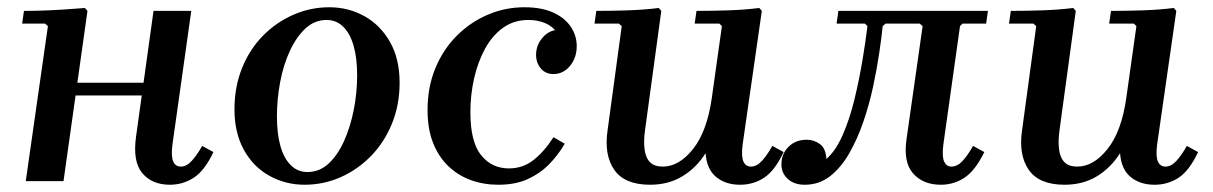

<svg xmlns="http://www.w3.org/2000/svg" viewBox="-20 -499 3341 529"><path d="M51 0 112 -427 104 -434H41L46 -469Q72 -469 101 -470Q130 -471 159 -473Q188 -475 214 -477L221 -469L155 0ZM149 -236 154 -271H446L441 -236ZM537 -97 568 -80Q544 -29 514 -9.5Q484 10 448 10Q399 10 372 -22Q345 -54 355 -124L403 -469H507L455 -100Q451 -67 457.5 -53.5Q464 -40 478 -40Q494 -40 508.5 -56Q523 -72 537 -97Z M887 -479Q940 -479 984 -454.5Q1028 -430 1054.5 -383.5Q1081 -337 1081 -271Q1081 -210 1060 -158.5Q1039 -107 1002.5 -69.5Q966 -32 919 -11Q872 10 819 10Q767 10 722.5 -14.5Q678 -39 652 -86Q626 -133 626 -198Q626 -259 646.5 -310.5Q667 -362 703.5 -399.5Q740 -437 787.5 -458Q835 -479 887 -479ZM827 -25Q860 -25 885 -48Q910 -71 927.5 -109.5Q945 -148 954.5 -195.5Q964 -243 964 -292Q964 -338 954.5 -372Q945 -406 926 -425Q907 -444 880 -444Q847 -444 822 -421Q797 -398 779 -359.5Q761 -321 752 -273.5Q743 -226 743 -178Q743 -131 752.5 -97Q762 -63 781 -44Q800 -25 827 -25Z M1353 10Q1313 10 1278 -2.5Q1243 -15 1216 -40.5Q1189 -66 1173.5 -104.5Q1158 -143 1158 -196Q1158 -259 1179.5 -311Q1201 -363 1238.5 -400.5Q1276 -438 1324 -458.5Q1372 -479 1425 -479Q1472 -479 1504 -464.5Q1536 -450 1552.5 -425.5Q1569 -401 1569 -372Q1569 -340 1550.5 -317.5Q1532 -295 1505 -295Q1483 -295 1470 -310.5Q1457 -326 1457 -348Q1457 -375 1475.5 -396Q1494 -417 1521 -417Q1544 -417 1552 -404Q1560 -391 1560 -376L1527 -368Q1527 -392 1514.5 -409.5Q1502 -427 1481.5 -435.5Q1461 -444 1436 -444Q1396 -444 1366 -422.5Q1336 -401 1316 -364Q1296 -327 1286 -282Q1276 -237 1276 -190Q1276 -108 1305.5 -71.5Q1335 -35 1382 -35Q1421 -35 1450.5 -58.5Q1480 -82 1505 -121L1536 -103Q1518 -72 1493 -46.5Q1468 -21 1434 -5.5Q1400 10 1353 10Z M2108 -97 2139 -80Q2115 -29 2085.5 -9.5Q2056 10 2019 10Q1979 10 1953 -11.5Q1927 -33 1924 -77Q1899 -37 1860.5 -13.5Q1822 10 1771 10Q1701 10 1672.5 -31Q1644 -72 1654 -140L1693 -427L1685 -434H1618L1623 -469Q1665 -469 1710 -470.5Q1755 -472 1795 -477L1802 -469L1757 -139Q1753 -110 1756 -87Q1759 -64 1771 -52Q1783 -40 1806 -40Q1851 -40 1889.5 -88.5Q1928 -137 1941 -228L1969 -427L1962 -434H1894L1899 -469Q1942 -469 1987 -470.5Q2032 -472 2072 -477L2079 -469L2026 -100Q2022 -67 2028.5 -53.5Q2035 -40 2049 -40Q2065 -40 2079.5 -56Q2094 -72 2108 -97Z M2197 10Q2168 10 2150.5 -6Q2133 -22 2133 -46Q2133 -75 2152.5 -94.5Q2172 -114 2203 -114Q2222 -114 2238.5 -102.5Q2255 -91 2257 -61Q2283 -84 2302 -127.5Q2321 -171 2334 -224.5Q2347 -278 2356 -331.5Q2365 -385 2370 -427L2363 -434H2285L2290 -469H2702L2697 -434H2632L2625 -427L2579 -100Q2575 -67 2581.5 -53.5Q2588 -40 2601 -40Q2618 -40 2632.5 -56Q2647 -72 2661 -97L2692 -80Q2667 -29 2637.5 -9.5Q2608 10 2572 10Q2523 10 2495.5 -21.5Q2468 -53 2478 -118L2522 -427L2514 -434H2420L2412 -427Q2409 -397 2402.5 -353Q2396 -309 2385.5 -260Q2375 -211 2358.5 -163Q2342 -115 2319.5 -76Q2297 -37 2267 -13.5Q2237 10 2197 10Z M3250 -97 3281 -80Q3257 -29 3227.5 -9.5Q3198 10 3161 10Q3121 10 3095 -11.5Q3069 -33 3066 -77Q3041 -37 3002.5 -13.5Q2964 10 2913 10Q2843 10 2814.5 -31Q2786 -72 2796 -140L2835 -427L2827 -434H2760L2765 -469Q2807 -469 2852 -470.5Q2897 -472 2937 -477L2944 -469L2899 -139Q2895 -110 2898 -87Q2901 -64 2913 -52Q2925 -40 2948 -40Q2993 -40 3031.5 -88.5Q3070 -137 3083 -228L3111 -427L3104 -434H3036L3041 -469Q3084 -469 3129 -470.5Q3174 -472 3214 -477L3221 -469L3168 -100Q3164 -67 3170.5 -53.5Q3177 -40 3191 -40Q3207 -40 3221.5 -56Q3236 -72 3250 -97Z"/></svg>

Font: Brygada 1918 SemiBold
Style: Italic
Weight: 600
Italic angle: -8°
Designer: Mateusz Machalski | Borys Kosmynka | Przemek Hoffer
Foundry: NIEPODLEGLA 2018
Version: Version 3.006